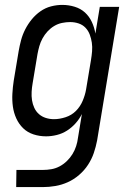

<svg xmlns="http://www.w3.org/2000/svg" viewBox="-20 -548 540 783"><path d="M46 215 47 145H155Q172 145 189.5 142Q207 139 223 130.5Q239 122 252.5 109Q266 96 275.5 80.5Q285 65 290.5 48Q296 31 298 14L314 -83Q304 -63 288.5 -45.5Q273 -28 253.5 -15.5Q234 -3 211.5 2.5Q189 8 168 8Q141 8 116.5 0Q92 -8 74.5 -25Q57 -42 46.5 -65Q36 -88 32.5 -113.5Q29 -139 30.5 -166Q32 -193 36 -219L56 -339Q60 -362 66 -384.5Q72 -407 83 -428.5Q94 -450 109.5 -469Q125 -488 145 -502Q165 -516 188 -522Q211 -528 234 -528Q260 -528 284.5 -520.5Q309 -513 326.5 -497Q344 -481 354.5 -458.5Q365 -436 369 -411L387 -520H466L376 25Q371 51 362.5 76Q354 101 339 124Q324 147 302.5 165.5Q281 184 256.5 195Q232 206 206 210.5Q180 215 154 215ZM200 -62Q223 -62 247.5 -70Q272 -78 289.5 -95.5Q307 -113 317 -136.5Q327 -160 331 -183L351 -303Q354 -321 355.5 -339Q357 -357 354.5 -374Q352 -391 346 -407Q340 -423 328.5 -435Q317 -447 300.5 -452.5Q284 -458 266 -458Q250 -458 233 -454.5Q216 -451 201 -442Q186 -433 174 -420Q162 -407 153.5 -391.5Q145 -376 140.5 -360Q136 -344 133 -328L113 -208Q110 -191 109 -173.5Q108 -156 110.5 -139.5Q113 -123 120 -108Q127 -93 139 -82.5Q151 -72 167 -67Q183 -62 200 -62Z"/></svg>

Font: Iosevka Term Curly
Style: Italic
Weight: 400
Italic angle: -9°
Designer: Belleve Invis
Foundry: Belleve Invis
Version: Version 32.3.0